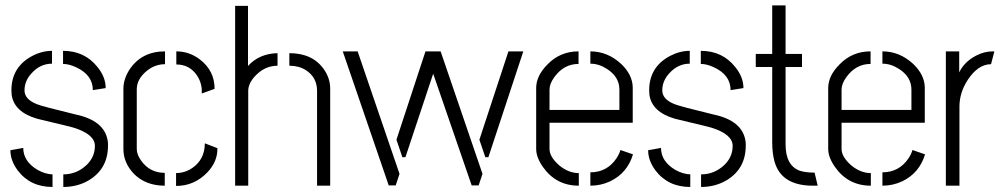

<svg xmlns="http://www.w3.org/2000/svg" viewBox="-20 -706 3819 730"><path d="M19.5 -134.8 68.4 -143.6Q68.4 -92.8 122.1 -60.5Q151.4 -43.9 179.7 -43V4.9Q94.7 4.9 46.9 -58.6Q19.5 -95.7 19.5 -134.8ZM23.4 -362.3Q23.4 -451.2 102.5 -493.2Q139.6 -512.7 177.7 -512.7V-463.9Q131.8 -463.9 98.6 -425.8Q73.2 -397.5 73.2 -362.3Q73.2 -328.1 121.1 -309.6Q139.6 -301.8 268.6 -270.5Q275.4 -268.6 281.2 -267.6Q383.8 -241.2 390.6 -162.1Q390.6 -157.2 390.6 -152.3Q390.6 -65.4 319.3 -21.5Q275.4 4.9 220.7 4.9V-43Q271.5 -43 309.6 -79.1Q340.8 -109.4 340.8 -151.4Q340.8 -195.3 259.8 -220.7Q254.9 -222.7 135.7 -251Q127 -252.9 120.1 -254.9Q34.2 -280.3 24.4 -344.7Q23.4 -353.5 23.4 -362.3ZM219.7 -462.9V-512.7Q301.8 -512.7 350.6 -451.2Q381.8 -413.1 381.8 -371.1L333 -363.3Q333 -420.9 269.5 -450.2Q242.2 -462.9 219.7 -462.9Z M449.2 -139.6Q449.2 -86.9 489.3 -44.9Q534.2 0 606.4 0V-48.8Q548.8 -48.8 515.6 -96.7Q500 -119.1 500 -139.6V-366.2Q500 -405.3 538.1 -436.5Q569.3 -461.9 607.4 -461.9V-510.7Q517.6 -510.7 471.7 -440.4Q449.2 -404.3 449.2 -369.1ZM650.4 -460.9Q700.2 -460.9 728.5 -419.9Q744.1 -397.5 747.1 -368.2V-350.6L795.9 -368.2Q795.9 -437.5 739.3 -480.5Q699.2 -510.7 650.4 -510.7ZM649.4 1Q718.8 1 768.6 -50.8Q807.6 -91.8 806.6 -142.6L758.8 -161.1Q758.8 -159.2 758.3 -152.8Q757.8 -146.5 757.8 -144.5Q751 -88.9 700.2 -60.5Q675.8 -47.9 649.4 -47.9Z M874 0V-683.6H922.9V-455.1Q964.8 -502 1035.2 -503.9V-456.1Q985.4 -456.1 948.2 -415Q923.8 -387.7 923.8 -360.4V0ZM1080.1 -456.1V-503.9Q1169.9 -503.9 1212.9 -440.4Q1235.4 -407.2 1235.4 -369.1V0H1185.5V-360.4Q1185.5 -412.1 1142.6 -439.5Q1116.2 -456.1 1080.1 -456.1Z M1283.2 -510.7 1458 -1H1484.4L1499 -44.9L1339.8 -510.7ZM1487.3 -174.8 1509.8 -108.4H1521.5L1627 -425.8L1773.4 -1H1799.8L1814.5 -44.9L1655.3 -510.7H1597.7ZM1802.7 -174.8 1825.2 -108.4H1836.9L1969.7 -510.7H1913.1Z M2018.6 -139.6V-373Q2019.5 -418.9 2061.5 -460.9Q2109.4 -510.7 2179.7 -510.7V-462.9Q2124 -462.9 2087.9 -413.1Q2069.3 -387.7 2069.3 -365.2V-288.1H2335V-365.2Q2335 -414.1 2287.1 -444.3Q2256.8 -463.9 2224.6 -463.9V-510.7Q2290 -510.7 2341.8 -462.9Q2384.8 -421.9 2385.7 -374V-239.3H2069.3V-139.6Q2069.3 -109.4 2106.4 -77.1Q2141.6 -47.9 2180.7 -47.9V0Q2094.7 0 2044.9 -70.3Q2018.6 -107.4 2018.6 -139.6ZM2224.6 0V-50.8Q2288.1 -50.8 2324.2 -104.5Q2335 -121.1 2338.9 -135.7L2386.7 -119.1Q2365.2 -47.9 2299.8 -16.6Q2264.6 0 2224.6 0Z M2444.3 -134.8 2493.2 -143.6Q2493.2 -92.8 2546.9 -60.5Q2576.2 -43.9 2604.5 -43V4.9Q2519.5 4.9 2471.7 -58.6Q2444.3 -95.7 2444.3 -134.8ZM2448.2 -362.3Q2448.2 -451.2 2527.3 -493.2Q2564.5 -512.7 2602.5 -512.7V-463.9Q2556.6 -463.9 2523.4 -425.8Q2498 -397.5 2498 -362.3Q2498 -328.1 2545.9 -309.6Q2564.5 -301.8 2693.4 -270.5Q2700.2 -268.6 2706.1 -267.6Q2808.6 -241.2 2815.4 -162.1Q2815.4 -157.2 2815.4 -152.3Q2815.4 -65.4 2744.1 -21.5Q2700.2 4.9 2645.5 4.9V-43Q2696.3 -43 2734.4 -79.1Q2765.6 -109.4 2765.6 -151.4Q2765.6 -195.3 2684.6 -220.7Q2679.7 -222.7 2560.5 -251Q2551.8 -252.9 2544.9 -254.9Q2459 -280.3 2449.2 -344.7Q2448.2 -353.5 2448.2 -362.3ZM2644.5 -462.9V-512.7Q2726.6 -512.7 2775.4 -451.2Q2806.6 -413.1 2806.6 -371.1L2757.8 -363.3Q2757.8 -420.9 2694.3 -450.2Q2667 -462.9 2644.5 -462.9Z M2853.5 -451.2V-501H2916V-685.5H2966.8V-501H3029.3V-451.2H2966.8V-157.2Q2966.8 -76.2 3021.5 -56.6Q3043.9 -49.8 3073.2 -49.8H3077.1L3088.9 0H3068.4Q2950.2 -1 2924.8 -91.8Q2916 -123 2916 -166V-451.2Z M3128.9 -139.6V-373Q3129.9 -418.9 3171.9 -460.9Q3219.7 -510.7 3290 -510.7V-462.9Q3234.4 -462.9 3198.2 -413.1Q3179.7 -387.7 3179.7 -365.2V-288.1H3445.3V-365.2Q3445.3 -414.1 3397.5 -444.3Q3367.2 -463.9 3335 -463.9V-510.7Q3400.4 -510.7 3452.1 -462.9Q3495.1 -421.9 3496.1 -374V-239.3H3179.7V-139.6Q3179.7 -109.4 3216.8 -77.1Q3252 -47.9 3291 -47.9V0Q3205.1 0 3155.3 -70.3Q3128.9 -107.4 3128.9 -139.6ZM3335 0V-50.8Q3398.4 -50.8 3434.6 -104.5Q3445.3 -121.1 3449.2 -135.7L3497.1 -119.1Q3475.6 -47.9 3410.2 -16.6Q3375 0 3335 0Z M3576.2 0V-510.7H3627V-430.7Q3646.5 -471.7 3692.4 -495.1Q3722.7 -510.7 3754.9 -510.7H3760.7L3748 -461.9Q3699.2 -461.9 3660.2 -403.3Q3627.9 -354.5 3627.9 -300.8V0Z"/></svg>

Font: Post No Bills Jaffna
Style: Regular
Weight: 400
Designer: Kosala Senevirathne, Siva Puranthara, Lasantha Premarathna, Tharique Azeez
Foundry: Mooniak
Version: Version 1.220 ; ttfautohint (v1.6)